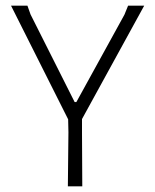

<svg xmlns="http://www.w3.org/2000/svg" viewBox="-20 -659 547 679"><path d="M490 -639 270 -238V-191L271 0H220L222 -191L221 -237L19 -639H77L88 -608L244 -298H250L420 -607L433 -639Z"/></svg>

Font: Alegreya Sans Light
Style: Regular
Weight: 300
Designer: Juan Pablo del Peral
Foundry: Huerta Tipografica
Version: Version 2.007